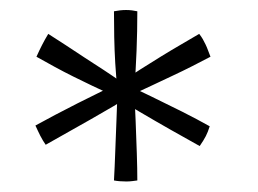

<svg xmlns="http://www.w3.org/2000/svg" viewBox="-20 -800 502 374"><path d="M369 -515.5Q343 -530 312.5 -547.2Q282 -564.5 252 -582.2Q222 -600 197 -615.5Q178.5 -624 160 -632.8Q141.5 -641.5 123 -650.8Q104.5 -660 86.5 -669.8Q68.5 -679.5 51 -689.5Q54 -696.5 56.8 -702Q59.5 -707.5 62 -712.5Q64.5 -717.5 67.5 -722.8Q70.5 -728 74 -734Q90 -724 107.8 -712.2Q125.5 -700.5 144.2 -688.2Q163 -676 181.8 -663.8Q200.5 -651.5 217.5 -639.5Q244 -627 274.5 -612.2Q305 -597.5 334.8 -582.5Q364.5 -567.5 388.5 -554Q386.5 -548 384.8 -543.5Q383 -539 381 -535Q379 -531 376 -526.2Q373 -521.5 369 -515.5ZM226 -446.5Q219.5 -446.5 213.2 -447Q207 -447.5 202 -448.5Q203.5 -475.5 204.5 -504.8Q205.5 -534 206.8 -564.2Q208 -594.5 209 -624Q206 -651 204.5 -676.8Q203 -702.5 202.5 -727.8Q202 -753 202 -778Q207.5 -779 213.5 -779.8Q219.5 -780.5 225.5 -780.5Q231.5 -780.5 237.2 -779.8Q243 -779 247.5 -778Q247.5 -739.5 246 -701Q244.5 -662.5 241.5 -624Q243 -597 244.2 -564.5Q245.5 -532 246.5 -501.2Q247.5 -470.5 247.5 -448.5Q243 -448 237.5 -447.2Q232 -446.5 226 -446.5ZM69 -518Q66.5 -521.5 63.8 -526Q61 -530.5 58.5 -535.5Q56 -540.5 53.5 -545.8Q51 -551 49 -555.5Q67 -565.5 88 -576.5Q109 -587.5 131.2 -598.8Q153.5 -610 175.5 -620.8Q197.5 -631.5 217.5 -641Q235 -653 254.5 -665.5Q274 -678 294 -690.2Q314 -702.5 333 -713.5Q352 -724.5 368 -734Q372 -729 375 -723.8Q378 -718.5 380.5 -713.2Q383 -708 385.2 -702Q387.5 -696 390 -689.5Q373 -680.5 354.2 -671Q335.5 -661.5 316.2 -652.5Q297 -643.5 278 -634.5Q259 -625.5 240.5 -617Q203.5 -594 155.8 -567Q108 -540 69 -518Z"/></svg>

Font: Grandstander Thin Thin
Style: Regular
Weight: 250
Version: Version 1.200